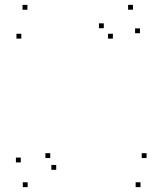

<svg xmlns="http://www.w3.org/2000/svg" viewBox="-20 -760 660 790"><path d="M558.1 10V-10H538.1V10ZM583.1 -109.7V-129.7H563.1V-109.7ZM186.8 -109.7V-129.7H166.8V-109.7ZM211.3 -61.3V-81.3H191.3V-61.3ZM555.8 -623.2V-643.2H535.8V-623.2ZM527.1 -720V-740H507.1V-720ZM92.7 -719.9V-739.9H72.7V-719.9ZM67.7 -601.1V-621.1H47.7V-601.1ZM444.5 -601.1V-621.1H424.5V-601.1ZM407.1 -644V-664H387.1V-644ZM65.5 -91.7V-111.7H45.5V-91.7ZM93.8 10V-10H73.8V10Z"/></svg>

Font: Monaspace Krypton Dots Var
Style: Regular
Weight: 400
Designer: Riley Cran and the Lettermatic Team
Version: Version 1.100 (Monaspace Krypton Dots)